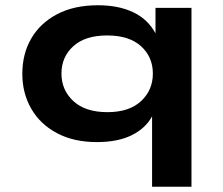

<svg xmlns="http://www.w3.org/2000/svg" viewBox="-20 -531 849 731"><path d="M559 180V-88Q534 -42 481 -16Q428 10 349 10Q261 10 197 -24Q133 -58 99 -117Q65 -176 65 -250Q65 -326 99 -384.5Q133 -443 197.5 -477Q262 -511 353 -511Q431 -511 487 -484.5Q543 -458 572 -404V-501H709V180ZM389 -104Q472 -104 517 -146Q562 -188 562 -251Q562 -314 517 -355Q472 -396 388 -396Q304 -396 259 -355Q214 -314 214 -251Q214 -188 259.5 -146Q305 -104 389 -104Z"/></svg>

Font: Nunito Sans 7pt Expanded
Style: Bold
Weight: 700
Width: 7
Designer: Vernon Adams
Foundry: Vernon Adams
Version: Version 3.101;gftools[0.9.27]